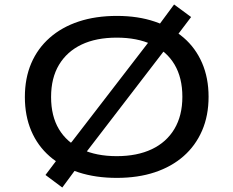

<svg xmlns="http://www.w3.org/2000/svg" viewBox="-20 -785 1042 857"><path d="M501 9Q407 9 331.5 -15.5Q256 -40 202 -87Q148 -134 119.5 -201Q91 -268 91 -352Q91 -436 119.5 -502.5Q148 -569 202 -616.5Q256 -664 331.5 -689Q407 -714 502 -714Q596 -714 671 -688.5Q746 -663 799.5 -617Q853 -571 882 -504Q911 -437 911 -353Q911 -269 882 -202Q853 -135 799.5 -88Q746 -41 671 -16Q596 9 501 9ZM501 -88Q592 -88 657.5 -119Q723 -150 758.5 -209.5Q794 -269 794 -353Q794 -438 759 -497Q724 -556 658 -586.5Q592 -617 501 -617Q409 -617 344 -586Q279 -555 243.5 -496Q208 -437 208 -352Q208 -267 243 -208.5Q278 -150 344 -119Q410 -88 501 -88ZM258 52 183 -4 260 -106 302 -154 654 -611 678 -658 757 -765 833 -709 755 -606 713 -559 362 -102 337 -55Z"/></svg>

Font: Nunito Sans 7pt Expanded Medium
Style: Regular
Weight: 500
Width: 7
Designer: Vernon Adams
Foundry: Vernon Adams
Version: Version 3.101;gftools[0.9.27]